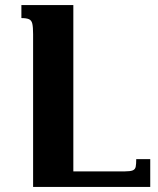

<svg xmlns="http://www.w3.org/2000/svg" viewBox="-20 -734 620 754"><path d="M570 -109V0H110V-600Q110 -627 107 -640.5Q104 -654 94 -658.5Q84 -663 64 -663V-714H268V-61H471Q492 -61 501.5 -65Q511 -69 513 -79.5Q515 -90 515 -109Z"/></svg>

Font: Noto Serif Armenian
Style: Bold
Weight: 700
Version: Version 2.007